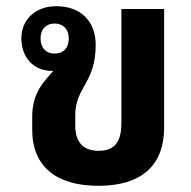

<svg xmlns="http://www.w3.org/2000/svg" viewBox="-20 -587 618 620"><path d="M298 13C438 13 510 -54 510 -175V-558H372V-191C372 -136 356 -100 298 -100C243 -100 223 -135 223 -181V-215C223 -306 289 -318 289 -442C289 -520 239 -567 162 -567C92 -567 49 -522 49 -463C49 -402 88 -358 148 -358H152C126 -327 84 -291 84 -211V-168C84 -49 162 13 298 13ZM156 -414C129 -414 111 -432 111 -463C111 -493 129 -511 156 -511C184 -511 202 -493 202 -463C202 -431 184 -414 156 -414Z"/></svg>

Font: Noto Sans Thai Looped SemiCondensed
Style: Bold
Weight: 700
Width: 4
Designer: Sasikarn Vongin, Ben Mitchell
Foundry: The Fontpad Ltd
Version: Version 1.001